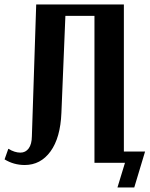

<svg xmlns="http://www.w3.org/2000/svg" viewBox="-30 -719 661 848"><path d="M-9.8 -15.1 6.8 -62Q34.7 -44.9 60.1 -44.9Q83 -44.9 96.7 -63.5Q110.4 -82 110.8 -117.2L129.9 -699.2H517.1V-49.8H610.8L563 108.9H488.8L522 0H387.2V-648.9H258.8L241.2 -220.2Q236.8 -110.4 193.1 -50.3Q149.4 9.8 79.1 9.8Q30.8 9.8 -9.8 -15.1Z"/></svg>

Font: Moniqa Black Paragraph
Style: Regular
Weight: 900
Designer: Rajesh Rajput
Foundry: Rajesh Rajput
Version: Version 1.000